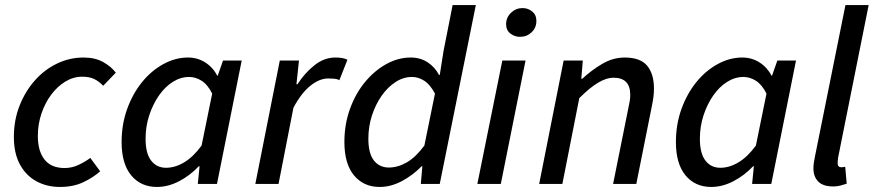

<svg xmlns="http://www.w3.org/2000/svg" viewBox="-20 -729 3463 761"><path d="M218 12Q165 12 123.5 -11Q82 -34 58.5 -78Q35 -122 35 -186Q35 -253 57.5 -310Q80 -367 118 -410Q156 -453 206 -477Q256 -501 311 -501Q357 -501 389 -483Q421 -465 439 -441L389 -389Q372 -407 353 -416Q334 -425 306 -425Q271 -425 239.5 -406Q208 -387 183.5 -354.5Q159 -322 144.5 -279.5Q130 -237 130 -190Q130 -130 156.5 -96.5Q183 -63 236 -63Q265 -63 291.5 -75.5Q318 -88 338 -103L377 -50Q349 -25 309.5 -6.5Q270 12 218 12Z M602 12Q538 12 500 -34Q462 -80 462 -166Q462 -236 484 -297Q506 -358 543 -403.5Q580 -449 627.5 -475Q675 -501 725 -501Q763 -501 793.5 -481.5Q824 -462 841 -429H843L864 -489H938L840 0H764L771 -70H768Q733 -33 689.5 -10.5Q646 12 602 12ZM638 -64Q674 -64 710 -85.5Q746 -107 779 -152L821 -358Q803 -394 779 -409Q755 -424 730 -424Q696 -424 665 -404.5Q634 -385 610 -350.5Q586 -316 571.5 -272Q557 -228 557 -179Q557 -121 579 -92.5Q601 -64 638 -64Z M992 0 1089 -489H1165L1155 -395H1159Q1188 -440 1226.5 -470.5Q1265 -501 1309 -501Q1324 -501 1336 -499Q1348 -497 1357 -492L1325 -411Q1317 -416 1305.5 -417Q1294 -418 1281 -418Q1246 -418 1210 -389Q1174 -360 1143 -302L1084 0Z M1485 12Q1421 12 1383 -34Q1345 -80 1345 -166Q1345 -236 1367 -297Q1389 -358 1426.5 -403.5Q1464 -449 1511 -475Q1558 -501 1608 -501Q1646 -501 1675 -482Q1704 -463 1720 -432H1723L1738 -527L1774 -709H1866L1723 0H1648L1654 -70H1651Q1616 -34 1572.5 -11Q1529 12 1485 12ZM1521 -65Q1557 -65 1592.5 -85.5Q1628 -106 1662 -152L1704 -358Q1685 -394 1661.5 -409Q1638 -424 1613 -424Q1579 -424 1548 -404Q1517 -384 1493 -350Q1469 -316 1454.5 -272Q1440 -228 1440 -179Q1440 -121 1462 -93Q1484 -65 1521 -65Z M1872 0 1971 -489H2063L1965 0ZM2041 -583Q2020 -583 2003 -596Q1986 -609 1986 -633Q1986 -660 2005.5 -678.5Q2025 -697 2051 -697Q2073 -697 2089.5 -683.5Q2106 -670 2106 -646Q2106 -619 2087 -601Q2068 -583 2041 -583Z M2117 0 2214 -489H2290L2284 -417H2288Q2326 -452 2368 -476.5Q2410 -501 2456 -501Q2518 -501 2545 -468.5Q2572 -436 2572 -378Q2572 -361 2570 -345.5Q2568 -330 2564 -310L2502 0H2410L2470 -298Q2474 -317 2476 -328.5Q2478 -340 2478 -353Q2478 -387 2461.5 -404Q2445 -421 2411 -421Q2384 -421 2351 -401.5Q2318 -382 2276 -340L2209 0Z M2799 12Q2735 12 2697 -34Q2659 -80 2659 -166Q2659 -236 2681 -297Q2703 -358 2740 -403.5Q2777 -449 2824.5 -475Q2872 -501 2922 -501Q2960 -501 2990.5 -481.5Q3021 -462 3038 -429H3040L3061 -489H3135L3037 0H2961L2968 -70H2965Q2930 -33 2886.5 -10.5Q2843 12 2799 12ZM2835 -64Q2871 -64 2907 -85.5Q2943 -107 2976 -152L3018 -358Q3000 -394 2976 -409Q2952 -424 2927 -424Q2893 -424 2862 -404.5Q2831 -385 2807 -350.5Q2783 -316 2768.5 -272Q2754 -228 2754 -179Q2754 -121 2776 -92.5Q2798 -64 2835 -64Z M3283 10Q3242 10 3223 -9.5Q3204 -29 3204 -62Q3204 -72 3205.5 -83Q3207 -94 3210 -108L3331 -709H3423L3302 -105Q3301 -97 3300.5 -92Q3300 -87 3300 -82Q3300 -66 3315 -66Q3318 -66 3321 -66.5Q3324 -67 3330 -68L3336 -1Q3324 3 3311 6.5Q3298 10 3283 10Z"/></svg>

Font: Source Sans 3 Medium
Style: Italic
Weight: 500
Italic angle: -11°
Designer: Paul D. Hunt
Foundry: Adobe
Version: Version 3.052;hotconv 1.1.0;makeotfexe 2.6.0